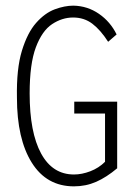

<svg xmlns="http://www.w3.org/2000/svg" viewBox="-20 -650 478 680"><path d="M242 10Q145 10 92.5 -74Q40 -158 40 -304Q38 -406 57.5 -470Q77 -534 108 -569Q139 -604 174 -617Q209 -630 240 -630Q290 -629 330.5 -601Q371 -573 393 -528L363 -502Q336 -544 307 -566Q278 -588 239 -588Q200 -588 164.5 -564.5Q129 -541 107 -482.5Q85 -424 85 -319Q85 -181 125.5 -106.5Q166 -32 242 -32Q270 -32 300 -43.5Q330 -55 352 -77V-248H243V-290H395V-54Q357 -22 320.5 -6Q284 10 242 10Z"/></svg>

Font: Inconsolata SemiCondensed Light
Style: Regular
Weight: 300
Width: 4
Monospace: yes
Designer: Raph Levien, Cyreal, Brenton Simpson
Foundry: Raph Levien, Cyreal, Google
Version: Version 3.100; ttfautohint (v1.8.4.7-5d5b)